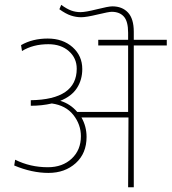

<svg xmlns="http://www.w3.org/2000/svg" viewBox="-20 -790 724 810"><path d="M345.2 -212.4Q345.2 -143.1 299.6 -101.8Q253.9 -60.5 184.3 -60.5Q114.7 -60.5 40 -91.8L43.9 -116.2Q107.4 -84.5 181.6 -84.5Q243.7 -84.5 282.5 -120.8Q321.3 -157.2 321.3 -215.3Q321.3 -264.6 289.6 -304.9Q257.8 -345.2 198.7 -353.5Q157.2 -343.8 109.9 -343.8V-367.2Q303.7 -370.1 303.7 -500Q303.7 -544.9 270.5 -574.2Q237.3 -603.5 184.1 -603.5Q119.1 -603.5 72.8 -574.7L68.8 -599.6Q117.2 -627.4 181.2 -627.4Q245.1 -627.4 286.1 -591.1Q327.1 -554.7 327.1 -498.5Q327.1 -453.6 304.7 -418.7Q282.2 -383.8 234.4 -364.7Q276.4 -352.1 305.7 -317.9H520.5V-598.1H394.5V-622.1H520.5V-651.9Q520.5 -700.2 502.4 -720.2Q484.4 -740.2 451.2 -740.2Q439 -740.2 391.6 -728.8Q344.2 -717.3 322.5 -717.3Q300.8 -717.3 279.3 -724.4Q257.8 -731.4 230.5 -751L238.3 -769.5Q261.7 -752.4 280.3 -745.6Q298.8 -738.8 319.8 -738.8Q340.8 -738.8 389.2 -751Q437.5 -763.2 454.1 -763.2Q495.6 -763.2 520 -737.1Q544.4 -710.9 544.4 -655.8V-622.1H683.6V-598.1H544.4V0H520.5L522 -294.4H323.7Q345.2 -256.8 345.2 -212.4Z"/></svg>

Font: Yantramanav Thin
Style: Regular
Weight: 250
Version: Version 1.001;PS 1.0;hotconv 1.0.72;makeotf.lib2.5.5900; ttf